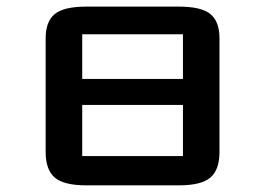

<svg xmlns="http://www.w3.org/2000/svg" viewBox="-20 -557 797 577"><path d="M639.6 -100.1Q639.6 -46.9 612.3 -23.4Q585 0 517.6 0H239.3Q171.9 0 144.5 -23.4Q117.2 -46.9 117.2 -100.1V-441.9Q117.2 -492.2 144.3 -514.6Q171.4 -537.1 239.3 -537.1H517.6Q585.4 -537.1 612.5 -514.6Q639.6 -492.2 639.6 -441.9ZM529.8 -454.1H227.1V-319.8H529.8ZM529.8 -241.7H227.1V-87.9H529.8Z"/></svg>

Font: Squarish Sans CT
Style: Regular
Weight: 400
Version: Version 0.9